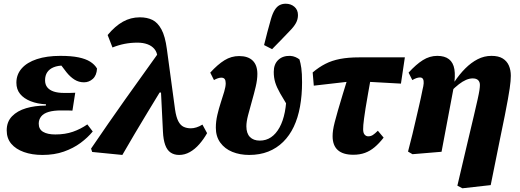

<svg xmlns="http://www.w3.org/2000/svg" viewBox="-20 -816 2792 1031"><path d="M208 16Q152 16 108.5 0.5Q65 -15 40.5 -44Q16 -73 16 -116Q16 -162 44.5 -191.5Q73 -221 120.5 -235Q168 -249 226 -249L227 -256Q181 -258 144.5 -272.5Q108 -287 88 -311.5Q68 -336 68 -372Q68 -416 96.5 -448.5Q125 -481 178 -498.5Q231 -516 304 -516Q363 -516 401.5 -508Q440 -500 464 -485Q488 -470 501 -448Q499 -411 478.5 -392.5Q458 -374 431 -374Q403 -374 380 -388.5Q357 -403 337 -428L292 -487H407L408 -457Q389 -461 368.5 -462.5Q348 -464 321 -464Q291 -464 268.5 -455Q246 -446 234 -428.5Q222 -411 222 -385Q222 -362 234 -347Q246 -332 268.5 -324.5Q291 -317 323 -317Q342 -317 355.5 -317Q369 -317 384 -318L369 -222Q360 -223 343 -223Q326 -223 308 -223Q268 -223 241 -215Q214 -207 201 -190.5Q188 -174 188 -152Q188 -122 211.5 -108Q235 -94 277 -94Q330 -94 371.5 -108.5Q413 -123 449 -148L478 -110Q451 -77 412.5 -48.5Q374 -20 323 -2Q272 16 208 16Z M475 0 469 -18Q560 -152 652.5 -282.5Q745 -413 838 -542L859 -319H837Q803 -263 769.5 -208Q736 -153 703 -97Q670 -41 637 16ZM942 16Q915 16 896 3Q877 -10 867 -38Q857 -66 855 -109L841 -392L834 -403L826 -507Q824 -535 809.5 -552.5Q795 -570 771.5 -578.5Q748 -587 718 -587Q682 -587 649 -580.5Q616 -574 584 -561L558 -628Q598 -676 640 -699.5Q682 -723 731 -723Q770 -723 798.5 -709Q827 -695 847 -658Q867 -621 876 -553L920 -228Q926 -187 937.5 -165Q949 -143 966 -135Q983 -127 1005 -127Q1019 -127 1035 -132Q1051 -137 1067 -147L1092 -101Q1074 -69 1050.5 -42Q1027 -15 999.5 0.5Q972 16 942 16Z M1318 16Q1268 16 1227.5 -0.5Q1187 -17 1163 -50Q1139 -83 1139 -130Q1139 -164 1147 -198.5Q1155 -233 1165.5 -265Q1176 -297 1184 -324Q1192 -351 1192 -369Q1192 -384 1186.5 -391.5Q1181 -399 1168 -399Q1160 -399 1149.5 -395.5Q1139 -392 1129 -386L1109 -426Q1149 -470 1185.5 -492.5Q1222 -515 1264 -515Q1312 -515 1337 -490.5Q1362 -466 1362 -419Q1362 -388 1353 -350Q1344 -312 1332.5 -272Q1321 -232 1312 -197Q1303 -162 1303 -138Q1303 -100 1322 -80.5Q1341 -61 1375 -61Q1409 -61 1435.5 -79Q1462 -97 1481 -131.5Q1500 -166 1509.5 -214.5Q1519 -263 1519 -324Q1519 -337 1519 -350Q1519 -363 1519 -376L1548 -354L1534 -231Q1503 -282 1484.5 -314.5Q1466 -347 1458 -373Q1450 -399 1450 -430Q1450 -471 1474 -494Q1498 -517 1538 -516Q1554 -515 1566.5 -509.5Q1579 -504 1588 -497Q1594 -478 1598 -450.5Q1602 -423 1602 -374Q1602 -304 1591 -243.5Q1580 -183 1557.5 -135.5Q1535 -88 1500.5 -54Q1466 -20 1420.5 -2Q1375 16 1318 16ZM1398 -574Q1407 -610 1416 -645Q1425 -680 1435 -714Q1444 -745 1455.5 -763Q1467 -781 1481.5 -788.5Q1496 -796 1514 -796Q1542 -796 1561 -779.5Q1580 -763 1580 -735Q1580 -712 1569 -692Q1558 -672 1536 -650Q1512 -624 1489 -601Q1466 -578 1441 -552Z M1665 -356 1659 -427Q1692 -455 1727 -473Q1762 -491 1806 -499.5Q1850 -508 1909 -508H2154L2133 -367L1917 -379H1865ZM1877 15Q1822 15 1794 -10Q1766 -35 1766 -85Q1766 -100 1768.5 -117.5Q1771 -135 1777.5 -160.5Q1784 -186 1794.5 -222.5Q1805 -259 1821 -311.5Q1837 -364 1860 -438L1978 -435Q1966 -366 1957 -317Q1948 -268 1943 -235Q1938 -202 1935 -180.5Q1932 -159 1931 -145.5Q1930 -132 1930 -122Q1930 -102 1938 -93Q1946 -84 1957 -84Q1971 -84 1982 -91Q1993 -98 2009 -114L2040 -77Q2016 -46 1991.5 -25.5Q1967 -5 1939.5 5Q1912 15 1877 15Z M2171 -2Q2185 -55 2195 -96.5Q2205 -138 2213.5 -175.5Q2222 -213 2231 -251Q2240 -289 2249 -335Q2254 -354 2255 -368.5Q2256 -383 2251.5 -391.5Q2247 -400 2235 -400Q2226 -400 2216 -396.5Q2206 -393 2194 -386L2174 -426Q2214 -470 2250.5 -493Q2287 -516 2328 -516Q2368 -516 2391 -498Q2414 -480 2420 -444Q2426 -408 2417 -351L2351 -1L2195 12ZM2436 181 2491 -53Q2512 -141 2525 -196.5Q2538 -252 2545 -283.5Q2552 -315 2554.5 -332Q2557 -349 2557 -360Q2557 -376 2547.5 -385.5Q2538 -395 2518 -395Q2501 -395 2482.5 -387Q2464 -379 2444 -363.5Q2424 -348 2400 -324L2394 -375H2419Q2447 -417 2478.5 -448.5Q2510 -480 2545 -498Q2580 -516 2619 -516Q2657 -516 2679.5 -502Q2702 -488 2712.5 -464Q2723 -440 2723 -409Q2723 -395 2721.5 -379.5Q2720 -364 2717 -341.5Q2714 -319 2707.5 -284Q2701 -249 2691 -197Q2681 -145 2665 -70L2615 178L2463 195Z"/></svg>

Font: Source Serif 4 ExtraBold
Style: Italic
Weight: 800
Italic angle: -12°
Designer: Frank Grießhammer
Foundry: Adobe Systems Incorporated
Version: Version 4.004;hotconv 1.0.116;makeotfexe 2.5.65601